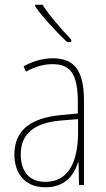

<svg xmlns="http://www.w3.org/2000/svg" viewBox="-20 -784 450 814"><path d="M160 -764H129V-757C163 -708 222 -646 264 -606H282V-616C241 -660 193 -713 160 -764ZM203 -537C162 -537 118 -524 80 -503L90 -480C133 -504 170 -512 203 -512C278 -512 310 -471 310 -351V-303L237 -296C113 -284 41 -234 41 -129C41 -53 82 10 172 10C258 10 294 -43 311 -96H313L315 0H336V-356C336 -486 295 -537 203 -537ZM237 -273 311 -279V-220C310 -98 271 -13 172 -13C106 -13 68 -55 68 -129C68 -219 127 -263 237 -273Z"/></svg>

Font: Noto Sans Condensed Thin
Style: Regular
Weight: 100
Width: 3
Designer: Monotype Design Team
Foundry: Monotype Imaging Inc.
Version: Version 2.013